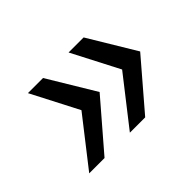

<svg xmlns="http://www.w3.org/2000/svg" viewBox="-77 -615 701 701"><g transform="rotate(-45 273.0 -264.5)"><path d="M266.1 -82 409.2 -265.1 314.9 -447.3H392.6L502.4 -265.1L345.2 -82ZM56.2 -82 199.2 -265.1 105 -447.3H183.1L293 -265.1L135.3 -82Z"/></g></svg>

Font: Ride
Style: Italic
Weight: 400
Version: Version 3.000